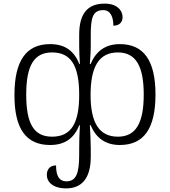

<svg xmlns="http://www.w3.org/2000/svg" viewBox="-20 -791 940 1062"><path d="M346 251C428 251 482 200 482 77V30C481 -19 480 -56 477 -99H481C511 -28 563 11 643 11C775 11 840 -79 840 -268C840 -456 775 -547 643 -547C563 -547 511 -508 481 -437H477C479 -468 482 -504 482 -536V-598C482 -690 492 -735 551 -735C593 -735 607 -694 607 -649C643 -649 658 -671 658 -696C658 -733 628 -771 559 -771C467 -771 418 -719 418 -599V-536C418 -504 420 -470 422 -437H419C390 -509 340 -547 257 -547C125 -547 60 -455 60 -267C59 -78 125 11 257 11C340 11 390 -27 419 -99H422C419 -51 418 -4 418 31V64C418 167 402 212 347 212C309 212 290 184 290 124C253 124 239 150 239 176C239 216 273 251 346 251ZM268 -35C167 -35 125 -107 125 -268C125 -428 168 -501 268 -501C372 -501 418 -429 418 -266C418 -111 375 -35 268 -35ZM632 -35C526 -35 481 -116 481 -266C481 -420 526 -501 632 -501C731 -501 775 -426 775 -268C775 -109 731 -35 632 -35Z"/></svg>

Font: Noto Serif Georgian Light
Style: Regular
Weight: 300
Designer: Monotype Design Team, Akaki Razmadze
Foundry: Google LLC
Version: Version 2.003